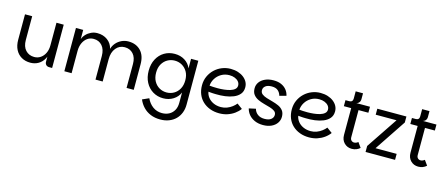

<svg xmlns="http://www.w3.org/2000/svg" viewBox="-57 -1385 5455 2352"><g transform="rotate(15 2670.5 -209.5)"><path d="M472 -54V-549H564V0H526Q502 0 487 -15Q472 -30 472 -54ZM288 7Q223 7 174.5 -21.5Q126 -50 99.5 -102Q73 -154 73 -226V-549H164V-248Q164 -164 206.5 -118.5Q249 -73 316 -73Q361 -73 396.5 -97.5Q432 -122 452 -164.5Q472 -207 472 -263L492 -231Q491 -150 462.5 -97.5Q434 -45 388.5 -19Q343 7 288 7Z M719 0V-549H811V-432Q823 -466 849.5 -494Q876 -522 912.5 -539Q949 -556 990 -556Q1066 -556 1119.5 -516.5Q1173 -477 1189 -410Q1201 -452 1229 -484.5Q1257 -517 1297.5 -536.5Q1338 -556 1385 -556Q1482 -556 1540.5 -495.5Q1599 -435 1599 -324V0H1508V-303Q1508 -385 1467 -430.5Q1426 -476 1359 -476Q1291 -476 1248 -423.5Q1205 -371 1205 -284V0H1114V-299Q1114 -382 1073 -429Q1032 -476 965 -476Q920 -476 885.5 -451.5Q851 -427 831 -383.5Q811 -340 811 -284V0Z M2005 267Q1936 267 1881.5 244.5Q1827 222 1788 181Q1749 140 1727 87L1810 50Q1838 112 1888.5 149Q1939 186 2005 186Q2056 186 2095 165Q2134 144 2156.5 104.5Q2179 65 2179 9V-122Q2155 -63 2099 -28Q2043 7 1972 7Q1899 7 1840.5 -28.5Q1782 -64 1748.5 -127.5Q1715 -191 1715 -275Q1715 -359 1748.5 -422.5Q1782 -486 1840.5 -521Q1899 -556 1972 -556Q2045 -556 2100 -521.5Q2155 -487 2179 -428V-549H2271V8Q2271 64 2252.5 111.5Q2234 159 2199.5 193.5Q2165 228 2115.5 247.5Q2066 267 2005 267ZM1994 -73Q2044 -73 2086 -97Q2128 -121 2153.5 -166.5Q2179 -212 2179 -275Q2179 -339 2153.5 -383.5Q2128 -428 2086 -452Q2044 -476 1994 -476Q1944 -476 1902 -452Q1860 -428 1834.5 -383.5Q1809 -339 1809 -275Q1809 -212 1834.5 -166.5Q1860 -121 1902 -97Q1944 -73 1994 -73Z M2683 7Q2619 7 2565.5 -13Q2512 -33 2473 -69.5Q2434 -106 2413 -157Q2392 -208 2392 -271Q2392 -333 2415.5 -385Q2439 -437 2479.5 -475.5Q2520 -514 2572.5 -535Q2625 -556 2682 -556Q2733 -556 2775 -542.5Q2817 -529 2847.5 -505Q2878 -481 2894.5 -450Q2911 -419 2911 -382Q2911 -330 2882 -295.5Q2853 -261 2805 -241.5Q2757 -222 2699.5 -214.5Q2642 -207 2584 -209Q2568 -209 2549 -210Q2530 -211 2514 -212.5Q2498 -214 2489 -215Q2495 -176 2521 -143Q2547 -110 2589 -91Q2631 -72 2683 -72Q2723 -72 2759.5 -86Q2796 -100 2824.5 -122Q2853 -144 2871 -167L2939 -117Q2913 -81 2874 -53Q2835 -25 2787 -9Q2739 7 2683 7ZM2586 -285Q2626 -285 2667 -289.5Q2708 -294 2743 -304.5Q2778 -315 2799.5 -334Q2821 -353 2821 -381Q2821 -409 2803.5 -430.5Q2786 -452 2755.5 -464.5Q2725 -477 2687 -477Q2630 -477 2584.5 -450.5Q2539 -424 2512.5 -381Q2486 -338 2483 -290Q2501 -288 2527.5 -286.5Q2554 -285 2586 -285Z M3238 7Q3178 7 3132 -13.5Q3086 -34 3057.5 -68.5Q3029 -103 3019 -145L3105 -164Q3115 -123 3149 -97Q3183 -71 3236 -71Q3291 -71 3319.5 -93.5Q3348 -116 3348 -150Q3348 -180 3324.5 -197Q3301 -214 3264 -225Q3227 -236 3185.5 -247Q3144 -258 3107 -275.5Q3070 -293 3047 -323Q3024 -353 3024 -403Q3024 -446 3049 -480.5Q3074 -515 3119.5 -535.5Q3165 -556 3226 -556Q3283 -556 3324 -537.5Q3365 -519 3390.5 -487Q3416 -455 3425 -414L3340 -391Q3331 -428 3303 -453Q3275 -478 3223 -478Q3172 -478 3144.5 -457Q3117 -436 3117 -404Q3117 -372 3140 -354Q3163 -336 3199.5 -324.5Q3236 -313 3277.5 -302Q3319 -291 3355.5 -274.5Q3392 -258 3415 -228.5Q3438 -199 3438 -150Q3438 -107 3413.5 -71Q3389 -35 3344 -14Q3299 7 3238 7Z M3822 7Q3758 7 3704.5 -13Q3651 -33 3612 -69.5Q3573 -106 3552 -157Q3531 -208 3531 -271Q3531 -333 3554.5 -385Q3578 -437 3618.5 -475.5Q3659 -514 3711.5 -535Q3764 -556 3821 -556Q3872 -556 3914 -542.5Q3956 -529 3986.5 -505Q4017 -481 4033.5 -450Q4050 -419 4050 -382Q4050 -330 4021 -295.5Q3992 -261 3944 -241.5Q3896 -222 3838.5 -214.5Q3781 -207 3723 -209Q3707 -209 3688 -210Q3669 -211 3653 -212.5Q3637 -214 3628 -215Q3634 -176 3660 -143Q3686 -110 3728 -91Q3770 -72 3822 -72Q3862 -72 3898.5 -86Q3935 -100 3963.5 -122Q3992 -144 4010 -167L4078 -117Q4052 -81 4013 -53Q3974 -25 3926 -9Q3878 7 3822 7ZM3725 -285Q3765 -285 3806 -289.5Q3847 -294 3882 -304.5Q3917 -315 3938.5 -334Q3960 -353 3960 -381Q3960 -409 3942.5 -430.5Q3925 -452 3894.5 -464.5Q3864 -477 3826 -477Q3769 -477 3723.5 -450.5Q3678 -424 3651.5 -381Q3625 -338 3622 -290Q3640 -288 3666.5 -286.5Q3693 -285 3725 -285Z M4364 7Q4307 7 4268.5 -31.5Q4230 -70 4230 -133V-473H4137V-549H4448V-473H4323V-129Q4323 -103 4337.5 -89Q4352 -75 4372 -75Q4387 -75 4399.5 -80.5Q4412 -86 4423 -95L4468 -32Q4447 -13 4421 -3Q4395 7 4364 7ZM4186 -509V-549Q4207 -549 4218.5 -560.5Q4230 -572 4230 -594V-686H4323V-610Q4323 -596 4317.5 -583Q4312 -570 4301 -561Q4290 -552 4275 -549Z M4910 -473 4645 -76H4913V0H4539V-76L4805 -473H4541V-549H4910Z M5207 7Q5150 7 5111.5 -31.5Q5073 -70 5073 -133V-473H4980V-549H5291V-473H5166V-129Q5166 -103 5180.5 -89Q5195 -75 5215 -75Q5230 -75 5242.5 -80.5Q5255 -86 5266 -95L5311 -32Q5290 -13 5264 -3Q5238 7 5207 7ZM5029 -509V-549Q5050 -549 5061.5 -560.5Q5073 -572 5073 -594V-686H5166V-610Q5166 -596 5160.5 -583Q5155 -570 5144 -561Q5133 -552 5118 -549Z"/></g></svg>

Font: Parkinsans Light
Style: Regular
Weight: 400
Version: Version 1.000